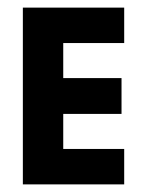

<svg xmlns="http://www.w3.org/2000/svg" viewBox="-20 -484 384 504"><path d="M306 -464H40V0H306V-93H146V-185H299V-279H146V-371H306Z"/></svg>

Font: Hussar Tani
Style: Bold
Weight: 700
Foundry: Cannot Into Space Fonts
Version: Version 0.92